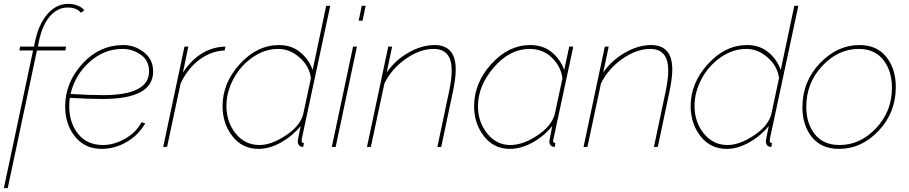

<svg xmlns="http://www.w3.org/2000/svg" viewBox="-32 -760 4701 993"><path d="M139 -499H68L72 -519H144L148 -540Q167 -634 213 -687Q259 -740 321 -740Q348 -740 371 -730.5Q394 -721 404 -706L386 -694Q366 -721 318 -721Q264 -721 224.5 -674Q185 -627 168 -540L164 -519H310L306 -499H159L8 213H-12Z M498 -248Q430 -248 329 -254Q326 -233 326 -211Q326 -125 372 -67.5Q418 -10 501 -10Q557 -10 614.5 -42.5Q672 -75 700 -128L719 -122Q685 -62 623.5 -26Q562 10 494 10Q407 10 356 -53.5Q305 -117 305 -210Q305 -332 393.5 -429.5Q482 -527 607 -527Q664 -527 712 -490Q760 -453 760 -390Q760 -248 498 -248ZM602 -507Q506 -507 430.5 -439Q355 -371 333 -274Q433 -268 501 -268Q739 -268 739 -391Q739 -447 696 -477Q653 -507 602 -507Z M922 -519H942L914 -385Q995 -506 1115 -518Q1121 -519 1134 -519L1130 -499Q1059 -496 998.5 -450.5Q938 -405 902 -328L832 0H812Z M1119 -211Q1119 -331 1208.5 -429Q1298 -527 1411 -527Q1475 -527 1520 -490.5Q1565 -454 1585 -398L1655 -730H1676L1529 -43Q1528 -39 1528 -33Q1528 -20 1540 -20L1536 0Q1530 0 1524 -2Q1508 -8 1508 -30Q1508 -37 1523 -108Q1480 -56 1421 -23Q1362 10 1306 10Q1221 10 1170 -55.5Q1119 -121 1119 -211ZM1536 -169 1576 -356Q1568 -418 1517.5 -462.5Q1467 -507 1407 -507Q1336 -507 1273 -462.5Q1210 -418 1174.5 -350Q1139 -282 1139 -213Q1139 -129 1187 -69.5Q1235 -10 1310 -10Q1371 -10 1445.5 -59Q1520 -108 1536 -169Z M1839 -730H1859L1843 -653H1823ZM1794 -519H1814L1704 0H1684Z M1976 -519H1996L1968 -385Q2011 -448 2080 -487.5Q2149 -527 2215 -527Q2325 -527 2325 -401Q2325 -356 2311 -289L2250 0H2230L2291 -289Q2304 -350 2304 -396Q2304 -507 2211 -507Q2140 -507 2066.5 -455.5Q1993 -404 1956 -328L1886 0H1866Z M2420 -210Q2420 -331 2509 -429Q2598 -527 2710 -527Q2776 -527 2821 -490.5Q2866 -454 2886 -398L2912 -519H2933L2831 -44Q2829 -38 2829 -32Q2829 -20 2841 -20L2837 0Q2831 0 2828 -1Q2809 -7 2809 -29Q2809 -33 2824 -108Q2781 -55 2721.5 -22.5Q2662 10 2605 10Q2522 10 2471 -55.5Q2420 -121 2420 -210ZM2837 -169 2877 -356Q2868 -418 2821.5 -462.5Q2775 -507 2707 -507Q2605 -507 2522.5 -412Q2440 -317 2440 -210Q2440 -129 2488 -69.5Q2536 -10 2607 -10Q2673 -10 2746.5 -59Q2820 -108 2837 -169Z M3096 -519H3116L3088 -385Q3131 -448 3200 -487.5Q3269 -527 3335 -527Q3445 -527 3445 -401Q3445 -356 3431 -289L3370 0H3350L3411 -289Q3424 -350 3424 -396Q3424 -507 3331 -507Q3260 -507 3186.5 -455.5Q3113 -404 3076 -328L3006 0H2986Z M3540 -211Q3540 -331 3629.5 -429Q3719 -527 3832 -527Q3896 -527 3941 -490.5Q3986 -454 4006 -398L4076 -730H4097L3950 -43Q3949 -39 3949 -33Q3949 -20 3961 -20L3957 0Q3951 0 3945 -2Q3929 -8 3929 -30Q3929 -37 3944 -108Q3901 -56 3842 -23Q3783 10 3727 10Q3642 10 3591 -55.5Q3540 -121 3540 -211ZM3957 -169 3997 -356Q3989 -418 3938.5 -462.5Q3888 -507 3828 -507Q3757 -507 3694 -462.5Q3631 -418 3595.5 -350Q3560 -282 3560 -213Q3560 -129 3608 -69.5Q3656 -10 3731 -10Q3792 -10 3866.5 -59Q3941 -108 3957 -169Z M4118 -205Q4118 -338 4208 -432.5Q4298 -527 4413 -527Q4503 -527 4552 -465.5Q4601 -404 4601 -310Q4601 -178 4512.5 -84Q4424 10 4307 10Q4216 10 4167 -51Q4118 -112 4118 -205ZM4581 -306Q4581 -393 4536.5 -450Q4492 -507 4409 -507Q4303 -507 4220.5 -419Q4138 -331 4138 -208Q4138 -121 4182.5 -65.5Q4227 -10 4310 -10Q4417 -10 4499 -97Q4581 -184 4581 -306Z"/></svg>

Font: Raleway-v4020 Thin
Style: Italic
Weight: 250
Italic angle: -12°
Designer: Matt McInerney, Pablo Impallari, Rodrigo Fuenzalida
Foundry: Matt McInerney, Pablo Impallari, Rodrigo Fuenzalida
Version: Version 4.020;PS 004.020;hotconv 1.0.88;makeotf.lib2.5.64775